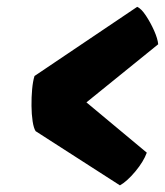

<svg xmlns="http://www.w3.org/2000/svg" viewBox="-20 -561 495 576"><path d="M339.8 -4.9 86.9 -167.5Q81.1 -176.3 77.9 -197Q74.7 -217.8 74.5 -243.4Q74.2 -269 76.4 -293.2Q78.6 -317.4 83.5 -333L391.6 -540.5Q403.8 -535.2 417.7 -514.2Q431.6 -493.2 442.4 -469Q453.1 -444.8 454.6 -428.2L239.3 -253.9L420.4 -103Q410.6 -76.2 386 -46.6Q361.3 -17.1 339.8 -4.9Z"/></svg>

Font: Fruktur
Style: Italic
Weight: 400
Italic angle: -8°
Designer: Viktoriya Grabowska, Eben Sorkin
Foundry: Viktoriya Grabowska
Version: Version 1.008; ttfautohint (v1.8.4.7-5d5b)